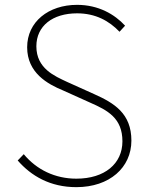

<svg xmlns="http://www.w3.org/2000/svg" viewBox="-20 -759 609 792"><path d="M295 13C432 13 522 -68 522 -179C522 -291 451 -334 368 -371L257 -421C206 -445 130 -476 130 -568C130 -652 197 -704 298 -704C374 -704 430 -673 473 -628L496 -653C453 -700 386 -739 298 -739C180 -739 92 -669 92 -564C92 -458 177 -412 240 -386L351 -336C424 -304 485 -272 485 -176C485 -84 412 -22 295 -22C207 -22 131 -59 78 -123L53 -97C109 -33 187 13 295 13Z"/></svg>

Font: SSpoqa Han Sans Neo Thin
Style: Regular
Weight: 100
Designer: [Spoqa Han Sans Neo] Dong-huui Kim  Younghwa Kang  Yujin Lee  [Noto Sans] Ryoko NISHIZUKA  (kana & ideographs); Paul D. 
Foundry: Spoqa (http://www.spoqa-han-sans.com)
Version: Version 1.000